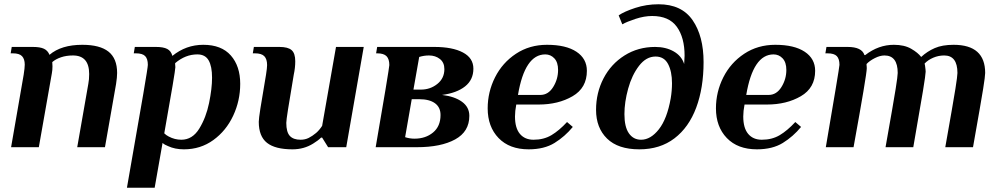

<svg xmlns="http://www.w3.org/2000/svg" viewBox="-20 -690 4686 900"><path d="M91 -340Q96 -372 96 -387Q96 -413 83.5 -426.5Q71 -440 40 -440H30L35 -470H134Q168 -470 186 -461.5Q204 -453 212 -433Q267 -480 366 -480Q448 -480 488.5 -448Q529 -416 529 -348Q529 -328 524 -296L472 0H342L394 -297Q398 -317 398 -343Q398 -430 322 -430Q291 -430 266 -421.5Q241 -413 225 -399Q226 -392 226 -379Q226 -361 223 -346L162 0H32Z M673 -386Q673 -414 660.5 -427Q648 -440 617 -440H607L612 -470H711Q746 -470 764 -460.5Q782 -451 788 -428Q852 -480 933 -480Q1018 -480 1062 -430Q1106 -380 1106 -297Q1106 -218 1073 -147.5Q1040 -77 980 -33.5Q920 10 842 10Q800 10 768 -5Q752 -11 742 -20L705 190H575Q631 -129 652 -252Q673 -375 673 -386ZM974 -326Q974 -379 958 -407Q942 -435 905 -435Q849 -435 801 -394V-389L802 -375Q802 -357 750 -65Q759 -56 771 -50Q799 -35 830 -35Q882 -35 914 -87Q946 -139 960 -207Q974 -275 974 -326Z M1193 -119Q1193 -133 1200.5 -181Q1208 -229 1227 -340Q1232 -372 1232 -385Q1232 -413 1219 -426.5Q1206 -440 1175 -440H1165L1170 -470H1290Q1330 -470 1347 -455Q1364 -440 1364 -403Q1364 -372 1357 -340Q1338 -227 1330 -176.5Q1322 -126 1322 -114Q1322 -71 1338.5 -53Q1355 -35 1389 -35Q1410 -35 1427 -43.5Q1444 -52 1462 -67Q1477 -80 1490 -100L1555 -470H1685L1603 0H1518L1490 -45H1485Q1471 -31 1448 -17Q1405 10 1351 10Q1270 10 1231.5 -20.5Q1193 -51 1193 -119Z M1787 -270Q1805 -379 1805 -385Q1805 -413 1792 -426.5Q1779 -440 1748 -440H1743L1748 -470H2016Q2101 -470 2150 -444Q2199 -418 2199 -368Q2199 -316 2160 -285Q2121 -254 2052 -245Q2111 -238 2145.5 -213Q2180 -188 2180 -147Q2180 -73 2113.5 -36.5Q2047 0 1934 0H1741ZM1953 -270Q1997 -270 2030 -296.5Q2063 -323 2063 -366Q2063 -397 2042 -413.5Q2021 -430 1991 -430Q1967 -430 1945 -423L1918 -270ZM2045 -151Q2045 -187 2019 -206Q1993 -225 1945 -225H1910L1879 -47Q1900 -40 1923 -40Q1975 -40 2010 -69Q2045 -98 2045 -151Z M2266 -182Q2266 -259 2300.5 -327.5Q2335 -396 2398.5 -438Q2462 -480 2544 -480Q2633 -480 2682 -447.5Q2731 -415 2731 -358Q2731 -278 2664 -239Q2597 -200 2505 -200H2400Q2394 -169 2394 -144Q2394 -90 2417 -62.5Q2440 -35 2481 -35Q2529 -35 2565 -56.5Q2601 -78 2638 -118L2665 -95Q2628 -50 2579.5 -20Q2531 10 2458 10Q2368 10 2317 -43Q2266 -96 2266 -182ZM2513 -245Q2550 -245 2573 -282Q2596 -319 2596 -362Q2596 -398 2578.5 -416.5Q2561 -435 2536 -435Q2440 -435 2408 -245Z M2774 -175Q2774 -255 2809 -322.5Q2844 -390 2907.5 -430Q2971 -470 3051 -470Q3101 -470 3138 -449Q3175 -428 3187 -390Q3189 -416 3189 -429Q3189 -514 3152.5 -564.5Q3116 -615 3037 -615Q3000 -615 2959 -601.5Q2918 -588 2897 -576L2880 -618Q2906 -636 2958 -653Q3010 -670 3067 -670Q3175 -670 3226.5 -595.5Q3278 -521 3278 -399Q3278 -278 3243.5 -185.5Q3209 -93 3141.5 -41.5Q3074 10 2977 10Q2877 10 2825.5 -40.5Q2774 -91 2774 -175ZM3124 -229Q3130 -265 3130 -300Q3130 -355 3111.5 -390Q3093 -425 3053 -425Q3009 -425 2975.5 -381.5Q2942 -338 2924.5 -274.5Q2907 -211 2907 -155Q2907 -95 2928 -65Q2949 -35 2985 -35Q3030 -35 3068.5 -84Q3107 -133 3124 -229Z M3336 -182Q3336 -259 3370.5 -327.5Q3405 -396 3468.5 -438Q3532 -480 3614 -480Q3703 -480 3752 -447.5Q3801 -415 3801 -358Q3801 -278 3734 -239Q3667 -200 3575 -200H3470Q3464 -169 3464 -144Q3464 -90 3487 -62.5Q3510 -35 3551 -35Q3599 -35 3635 -56.5Q3671 -78 3708 -118L3735 -95Q3698 -50 3649.5 -20Q3601 10 3528 10Q3438 10 3387 -43Q3336 -96 3336 -182ZM3583 -245Q3620 -245 3643 -282Q3666 -319 3666 -362Q3666 -398 3648.5 -416.5Q3631 -435 3606 -435Q3510 -435 3478 -245Z M3897 -272Q3915 -380 3915 -386Q3915 -414 3902.5 -427Q3890 -440 3859 -440H3849L3854 -470H3953Q4020 -470 4032 -432H4036Q4098 -480 4170 -480Q4219 -480 4251 -461.5Q4283 -443 4298 -423Q4326 -449 4361.5 -464.5Q4397 -480 4450 -480Q4598 -480 4598 -348Q4598 -333 4588.5 -273.5Q4579 -214 4541 0H4411Q4449 -214 4458.5 -274Q4468 -334 4468 -348Q4468 -430 4406 -430Q4379 -430 4354.5 -419.5Q4330 -409 4314 -392L4316 -383Q4319 -362 4319 -354Q4319 -341 4306.5 -264.5Q4294 -188 4261 0H4131Q4169 -214 4178.5 -274Q4188 -334 4188 -348Q4188 -430 4126 -430Q4105 -430 4080.5 -417.5Q4056 -405 4042 -390V-385Q4042 -383 4042.5 -380Q4043 -377 4043 -370Q4043 -341 3981 0H3851Q3892 -242 3897 -272Z"/></svg>

Font: Philosopher
Style: Bold Italic
Weight: 700
Italic angle: -10°
Designer: Jovanny Lemonad
Foundry: Jovanny Lemonad
Version: Version 2.000